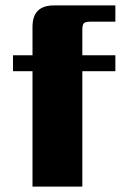

<svg xmlns="http://www.w3.org/2000/svg" viewBox="-20 -689 453 709"><path d="M406 -609H315Q296 -609 290 -603.5Q284 -598 284 -578V-485H406V-426H284V0H100V-426H28V-485H100V-590Q100 -669 179 -669H406Z"/></svg>

Font: Sarpanch ExtraBold
Style: Regular
Weight: 800
Designer: Manushi Parikh (Devanagari and Latin), Jyotish Sonowal (Devanagari)
Foundry: Indian Type Foundry
Version: Version 2.004;PS 1.0;hotconv 1.0.78;makeotf.lib2.5.61930; tt